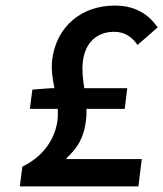

<svg xmlns="http://www.w3.org/2000/svg" viewBox="-20 -668 585 688"><path d="M218 -98 219 -102C260 -140 281 -177 288 -236C290 -251 290 -264 290 -278H427L436 -352H282C277 -384 273 -415 277 -448C285 -515 327 -554 389 -554C427 -554 452 -536 473 -507L545 -570C511 -618 464 -648 391 -648C273 -648 182 -574 167 -454C163 -421 168 -387 175 -352H163L96 -347L87 -278H187C187 -264 188 -251 186 -237C177 -164 128 -103 60 -71L51 0H476L488 -98Z"/></svg>

Font: Falling Sky
Style: Obl
Weight: 400
Designer: Paul D. Hunt
Foundry: Adobe Systems Incorporated
Version: Version 1.02